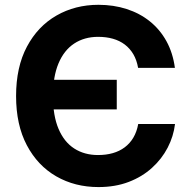

<svg xmlns="http://www.w3.org/2000/svg" viewBox="-20 -757 780 787"><path d="M383.6 9.8Q287 9.8 210.5 -34.2Q134.1 -78.2 90 -161.7Q45.9 -245.1 45.9 -363.3Q45.9 -482.2 90.4 -565.8Q134.9 -649.4 211.5 -693.3Q288 -737.3 383.6 -737.3Q445.7 -737.3 499.2 -720Q552.8 -702.7 594.2 -669.5Q635.7 -636.2 662.2 -588.2Q688.7 -540.2 696.9 -478.8H546.1Q540.4 -511.1 526.5 -534.8Q512.5 -558.5 491.4 -574.5Q470.2 -590.4 442.8 -598.2Q415.3 -606 382.4 -606Q325.9 -606 284.1 -578.5Q242.3 -550.9 219.7 -496.9Q197.1 -442.8 197.1 -363.3Q197.1 -282.4 220 -228.7Q242.8 -175 284.3 -148.3Q325.9 -121.5 381.8 -121.5Q414.8 -121.5 442.2 -129.3Q469.7 -137.1 491.1 -153.1Q512.5 -169 526.6 -192.9Q540.7 -216.7 546.6 -248.8H697.4Q691.3 -198.1 667.3 -151.8Q643.3 -105.5 603 -69Q562.8 -32.4 507.6 -11.3Q452.5 9.8 383.6 9.8ZM168.2 -308.7V-430H458.6V-308.7Z"/></svg>

Font: Inter Variable LoSnoCo
Style: Regular
Weight: 400
Designer: Rasmus Andersson
Foundry: rsms
Version: Version 4.000;git-a52131595; featfreeze: case,dlig,ss01,ss02